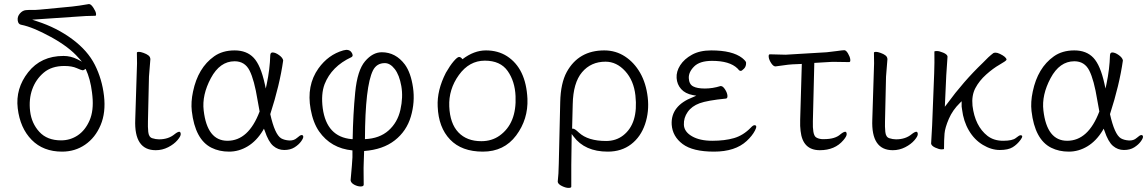

<svg xmlns="http://www.w3.org/2000/svg" viewBox="-20 -727 5598 937"><path d="M415 -707Q424 -707 435.5 -689.5Q447 -672 448.5 -661Q450 -650 445 -650Q404 -650 342 -645L137 -631L161 -623Q257 -592 332.5 -536Q408 -480 443 -410.5Q478 -341 487.5 -259.5Q497 -178 471 -116.5Q445 -55 395.5 -21Q346 13 283 13Q191 13 134.5 -44.5Q78 -102 66.5 -198.5Q55 -295 117.5 -374.5Q180 -454 290 -454Q325 -454 357 -438L380 -426L363 -445Q317 -498 228.5 -546.5Q140 -595 84 -606Q69 -608 66.5 -627Q64 -646 77 -661Q90 -676 106 -677.5Q122 -679 137 -678.5Q152 -678 174 -680L331 -695Q361 -698 413 -707ZM398 -391Q389 -384 383.5 -384Q378 -384 354.5 -394.5Q331 -405 294 -405Q232 -405 193.5 -372.5Q155 -340 137.5 -291.5Q120 -243 127 -184Q134 -125 172 -83.5Q210 -42 278 -42Q323 -42 359.5 -66.5Q396 -91 417 -139Q438 -187 431 -258L429 -276Q421 -342 398 -391Z M740 6Q634 6 640 -143L647 -364Q650 -418 648 -470Q649 -474 657.5 -474Q666 -474 680 -469Q711 -458 713 -443V-442L714 -440L707 -353L702 -135Q701 -109 703.5 -83.5Q706 -58 723 -52.5Q740 -47 756 -47Q802 -47 832 -72Q847 -84 855 -84Q861 -84 862 -73.5Q863 -63 846 -43Q829 -23 800.5 -8.5Q772 6 740 6Z M1362 -432Q1345 -312 1299 -170Q1321 -71 1352 -52Q1368 -43 1391 -41.5Q1414 -40 1429.5 -54Q1445 -68 1452 -68Q1459 -68 1460 -60.5Q1461 -53 1449.5 -37Q1438 -21 1417.5 -8Q1397 5 1367 5Q1337 5 1313.5 -15Q1290 -35 1272 -89L1268 -99L1263 -90Q1232 -39 1189 -13Q1146 13 1098 13Q1050 13 1012 -6Q932 -46 916 -185Q911 -229 922 -280Q946 -396 1025 -452Q1066 -481 1125 -481Q1184 -481 1218 -445Q1252 -409 1272 -318L1277 -295L1282 -318Q1297 -389 1299 -458Q1300 -471 1310 -471Q1324 -471 1342 -458Q1360 -445 1362 -432ZM1090 -40Q1193 -40 1247 -183Q1242 -210 1237 -238Q1221 -337 1198 -382.5Q1175 -428 1125 -428Q1053 -428 1009 -345.5Q965 -263 974 -188Q991 -40 1090 -40Z M1757 10 1755 69Q1754 90 1754.5 120Q1755 150 1755 174Q1755 183 1740 183Q1725 183 1709 174.5Q1693 166 1691 153Q1699 66 1700 41V7Q1595 -3 1537 -86Q1508 -128 1496 -194Q1475 -310 1534 -393Q1582 -460 1655 -481Q1683 -489 1695 -472Q1707 -455 1695 -448Q1598 -403 1564 -316Q1546 -268 1555 -199Q1574 -59 1696 -48H1701Q1703 -169 1713.5 -276.5Q1724 -384 1761.5 -428Q1799 -472 1843 -472Q1911 -472 1956 -412Q1985 -372 1995.5 -300.5Q2006 -229 1985 -158Q1964 -87 1906.5 -42Q1849 3 1757 10ZM1761 -48Q1832 -51 1876 -90Q1920 -129 1934 -191Q1948 -253 1938.5 -307Q1929 -361 1906.5 -390Q1884 -419 1858 -419Q1818 -419 1800 -383Q1762 -306 1761 -48Z M2237 -438Q2293 -481 2351.5 -481Q2410 -481 2454 -453Q2547 -393 2554 -245Q2558 -145 2499 -66Q2440 13 2336.5 13Q2233 13 2176.5 -46Q2120 -105 2116 -207Q2112 -286 2156 -372Q2176 -407 2194 -428Q2212 -449 2220.5 -449Q2229 -449 2237 -438ZM2329 -38Q2380 -38 2418 -65Q2502 -125 2496 -258Q2493 -330 2457.5 -380.5Q2422 -431 2346 -431Q2270 -431 2219.5 -361Q2169 -291 2172.5 -207.5Q2176 -124 2217 -81Q2258 -38 2329 -38Z M2768 79V184Q2768 190 2754.5 190Q2741 190 2722.5 181Q2704 172 2702 161V158Q2706 125 2707 71L2714 -229Q2716 -321 2746 -376Q2804 -481 2929 -481Q2985 -481 3030 -451.5Q3075 -422 3104 -371.5Q3133 -321 3141 -252Q3149 -183 3128 -121Q3107 -59 3060 -23Q3013 13 2946 13Q2834 13 2779 -61L2770 -73ZM2777 -99Q2785 -99 2805 -80Q2849 -39 2938 -39Q2986 -39 3021 -66Q3096 -124 3081 -261Q3073 -334 3031 -380Q2989 -426 2935 -426Q2864 -426 2820.5 -374.5Q2777 -323 2775 -218L2772 -99Z M3496 -307H3498Q3508 -307 3518.5 -290.5Q3529 -274 3530 -260.5Q3531 -247 3523 -246Q3432 -237 3394 -223Q3356 -209 3336 -180.5Q3316 -152 3317.5 -118Q3319 -84 3357 -62Q3395 -40 3456 -40Q3517 -40 3562 -53Q3607 -66 3644 -104Q3655 -116 3662 -116Q3678 -116 3664.5 -90Q3651 -64 3624 -39Q3568 13 3464.5 13Q3361 13 3311.5 -24Q3262 -61 3258 -119Q3253 -211 3362 -253L3378 -260L3361 -263Q3324 -270 3304 -292.5Q3284 -315 3282 -346.5Q3280 -378 3299.5 -408.5Q3319 -439 3357 -460Q3395 -481 3451 -481Q3554 -481 3602 -444Q3620 -429 3621 -422Q3622 -403 3611 -392Q3600 -381 3595.5 -381Q3591 -381 3587 -384L3579 -393Q3541 -430 3455 -430Q3395 -430 3367.5 -402.5Q3340 -375 3341.5 -345.5Q3343 -316 3362.5 -305.5Q3382 -295 3420 -295Q3458 -295 3496 -307Z M4124 -424 4059 -425H4039Q4029 -425 4021 -424L3954 -420L3947 -136Q3945 -71 3961 -58Q3971 -50 3991 -48H4002Q4056 -48 4082 -72Q4097 -84 4105 -84Q4111 -84 4112 -73.5Q4113 -63 4096 -43Q4055 6 3981 6Q3897 6 3887 -88Q3884 -110 3885 -142L3893 -415L3847 -413Q3828 -412 3802 -408Q3776 -404 3765 -403H3764Q3754 -403 3743.5 -419Q3733 -435 3731.5 -448.5Q3730 -462 3737 -462L3814 -460L4015 -472Q4037 -474 4064.5 -478Q4092 -482 4100.5 -482Q4109 -482 4118.5 -466Q4128 -450 4129.5 -437Q4131 -424 4124 -424ZM4082 -72ZM4021 -424H4020Z M4337 6Q4231 6 4237 -143L4244 -364Q4247 -418 4245 -470Q4246 -474 4254.5 -474Q4263 -474 4277 -469Q4308 -458 4310 -443V-442L4311 -440L4304 -353L4299 -135Q4298 -109 4300.5 -83.5Q4303 -58 4320 -52.5Q4337 -47 4353 -47Q4399 -47 4429 -72Q4444 -84 4452 -84Q4458 -84 4459 -73.5Q4460 -63 4443 -43Q4426 -23 4397.5 -8.5Q4369 6 4337 6Z M4524 -26 4529 -115 4539 -369Q4541 -422 4540 -475Q4540 -478 4552 -478Q4564 -478 4583 -470Q4602 -462 4604 -452V-449Q4601 -414 4598 -360L4591 -206L4601 -219Q4682 -330 4776 -420Q4804 -450 4828 -468Q4832 -470 4839.5 -470Q4847 -470 4860 -464Q4891 -449 4892 -436V-435Q4889 -429 4857.5 -411Q4826 -393 4792.5 -363Q4759 -333 4740 -297Q4721 -261 4726 -211Q4738 -112 4799 -64Q4830 -40 4875.5 -40Q4921 -40 4937.5 -53.5Q4954 -67 4960 -67Q4977 -67 4960.5 -44.5Q4944 -22 4922 -8.5Q4900 5 4859 5Q4818 5 4776.5 -20Q4735 -45 4708.5 -90Q4682 -135 4675 -193L4673 -207V-233L4665 -225Q4629 -190 4610.5 -147Q4592 -104 4589.5 -75Q4587 -46 4587 -1Q4587 2 4575 2Q4563 2 4544.5 -6.5Q4526 -15 4524 -26Z M5460 -432Q5443 -312 5397 -170Q5419 -71 5450 -52Q5466 -43 5489 -41.5Q5512 -40 5527.5 -54Q5543 -68 5550 -68Q5557 -68 5558 -60.5Q5559 -53 5547.5 -37Q5536 -21 5515.5 -8Q5495 5 5465 5Q5435 5 5411.5 -15Q5388 -35 5370 -89L5366 -99L5361 -90Q5330 -39 5287 -13Q5244 13 5196 13Q5148 13 5110 -6Q5030 -46 5014 -185Q5009 -229 5020 -280Q5044 -396 5123 -452Q5164 -481 5223 -481Q5282 -481 5316 -445Q5350 -409 5370 -318L5375 -295L5380 -318Q5395 -389 5397 -458Q5398 -471 5408 -471Q5422 -471 5440 -458Q5458 -445 5460 -432ZM5188 -40Q5291 -40 5345 -183Q5340 -210 5335 -238Q5319 -337 5296 -382.5Q5273 -428 5223 -428Q5151 -428 5107 -345.5Q5063 -263 5072 -188Q5089 -40 5188 -40Z"/></svg>

Font: LXGW WenKai Lite Light
Style: Regular
Weight: 300
Designer: LXGW / Fontworks Inc.
Foundry: LXGW / Fontworks Inc.
Version: Version 1.511; March 25, 2025